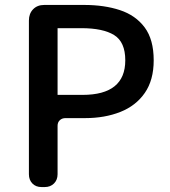

<svg xmlns="http://www.w3.org/2000/svg" viewBox="-20 -757 688 777"><path d="M148 0Q125 0 111 -14.5Q97 -29 97 -52V-674Q97 -702 114 -719.5Q131 -737 159 -737H320Q402 -737 465.5 -716Q529 -695 565.5 -646Q602 -597 602 -513Q602 -433 566 -381Q530 -329 467 -304Q404 -279 324 -279H245Q231 -279 222 -270.5Q213 -262 213 -248V-52Q213 -29 198.5 -14.5Q184 0 161 0ZM213 -373H314Q487 -373 487 -513Q487 -587 442 -615Q397 -643 309 -643H213Z"/></svg>

Font: Chiron GoRound TC M
Style: Regular
Weight: 500
Designer: Ryoko NISHIZUKA 西塚涼子 (kana, bopomofo & ideographs); Paul D. Hunt (Latin, Greek & Cyrillic); Sandoll Communications 산돌커뮤니
Foundry: Adobe
Version: Version 1.000;hotconv 1.1.1;makeotfexe 2.6.0